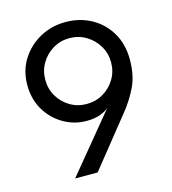

<svg xmlns="http://www.w3.org/2000/svg" viewBox="-102 -756 754 840"><g transform="rotate(-15 275.0 -336.0)"><path d="M135 0 352 -263.5Q341 -251.5 314.5 -240.8Q288 -230 249.5 -230Q194 -230 145.8 -257.8Q97.5 -285.5 68 -334.8Q38.5 -384 38.5 -449Q38.5 -513.5 70.2 -563.8Q102 -614 154.5 -643Q207 -672 270.5 -672Q335.5 -672 387.5 -643.2Q439.5 -614.5 470.2 -562.5Q501 -510.5 501 -441Q501 -368.5 476 -317.5Q451 -266.5 417 -224.5L237 0ZM269 -301.5Q310.5 -301.5 344.2 -321.5Q378 -341.5 398.2 -375.2Q418.5 -409 418.5 -450Q418.5 -491.5 398.2 -525.2Q378 -559 344.2 -579.2Q310.5 -599.5 269 -599.5Q228 -599.5 194.2 -579.2Q160.5 -559 140.5 -525.2Q120.5 -491.5 120.5 -450Q120.5 -409 140.5 -375.2Q160.5 -341.5 194.2 -321.5Q228 -301.5 269 -301.5Z"/></g></svg>

Font: League Spartan Thin
Style: Regular
Weight: 400
Version: Version 2.002